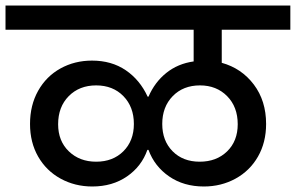

<svg xmlns="http://www.w3.org/2000/svg" viewBox="-44 -760 1074 697"><path d="M761 -652V-532Q833 -512 877.5 -453Q922 -394 922 -310Q922 -243 892.5 -191.5Q863 -140 811 -111.5Q759 -83 696 -83Q623 -83 570 -119.5Q517 -156 495 -216H491Q470 -156 417 -119.5Q364 -83 291 -83Q228 -83 176 -111.5Q124 -140 94.5 -191.5Q65 -243 65 -310Q65 -378 94.5 -430.5Q124 -483 175.5 -511.5Q227 -540 290 -540Q361 -540 412.5 -505Q464 -470 492 -409H495Q518 -462 560 -495.5Q602 -529 659 -537V-652H-24V-740H1010V-652ZM305 -173Q366 -173 404 -211Q442 -249 442 -310Q442 -372 404 -411Q366 -450 305 -450Q244 -450 205.5 -411Q167 -372 167 -309Q167 -248 206 -210.5Q245 -173 305 -173ZM819 -309Q819 -372 780.5 -411Q742 -450 682 -450Q621 -450 583 -411Q545 -372 545 -310Q545 -249 582.5 -211Q620 -173 681 -173Q742 -173 780.5 -210.5Q819 -248 819 -309Z"/></svg>

Font: Poppins Cyr Med
Style: Regular
Weight: 500
Designer: Ninad Kale (Devanagari), Jonny Pinhorn (Latin)
Foundry: Indian Type Foundry
Version: 4.004